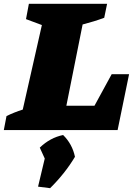

<svg xmlns="http://www.w3.org/2000/svg" viewBox="-63 -680 695 1004"><path d="M521 -292H612L552 0H-43L-29 -73Q-9 -83 12.5 -91.5Q34 -100 56 -107L156 -549L73 -580L88 -660H497L482 -587Q431 -568 369 -552L284 -127H431ZM136 296 171 149 145 92Q199 40 267 26Q315 73 329 140Q277 227 199 304Z"/></svg>

Font: Piazzolla Black
Style: Italic
Weight: 900
Italic angle: -11.3°
Designer: Juan Pablo del Peral
Foundry: Huerta Tipografica
Version: Version 1.330